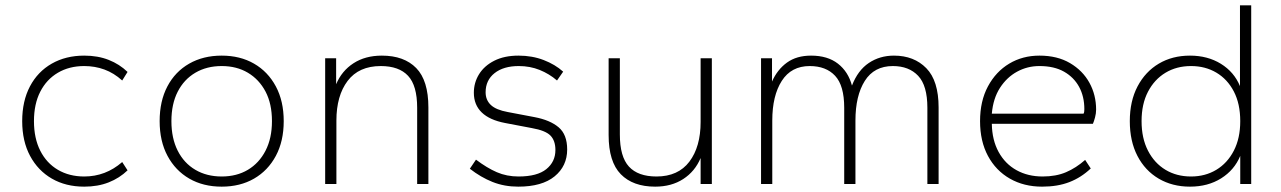

<svg xmlns="http://www.w3.org/2000/svg" viewBox="-20 -688 4791 718"><path d="M295 10Q226 10 174 -20Q122 -50 92.5 -105Q63 -160 63 -235Q63 -310 92 -365Q121 -420 173.5 -450Q226 -480 295 -480Q346 -480 386.5 -464Q427 -448 457 -419L437 -387Q406 -415 370.5 -428Q335 -441 295 -441Q239 -441 196.5 -416Q154 -391 130.5 -345Q107 -299 107 -235Q107 -171 130.5 -124.5Q154 -78 196.5 -53Q239 -28 295 -28Q335 -28 370.5 -41.5Q406 -55 437 -82L457 -51Q427 -22 386.5 -6Q346 10 295 10Z M809 10Q740 10 688 -20Q636 -50 606.5 -105Q577 -160 577 -235Q577 -310 606 -365Q635 -420 687.5 -450Q740 -480 809 -480Q878 -480 930 -450Q982 -420 1011.5 -365Q1041 -310 1041 -235Q1041 -160 1011.5 -105Q982 -50 930 -20Q878 10 809 10ZM809 -28Q865 -28 907 -53Q949 -78 973 -124.5Q997 -171 997 -235Q997 -300 973 -345.5Q949 -391 907 -416Q865 -441 809 -441Q753 -441 710.5 -416Q668 -391 644.5 -345Q621 -299 621 -235Q621 -171 644.5 -124.5Q668 -78 710.5 -53Q753 -28 809 -28Z M1196 0V-470H1237V-373Q1258 -423 1302 -451.5Q1346 -480 1408 -480Q1491 -480 1536.5 -433.5Q1582 -387 1582 -286V0H1540V-285Q1540 -368 1506 -404.5Q1472 -441 1404 -441Q1322 -441 1280 -385.5Q1238 -330 1238 -237V0Z M1918 10Q1866 10 1822 -7.5Q1778 -25 1737 -57L1760 -91Q1801 -60 1838 -44Q1875 -28 1919 -28Q1989 -28 2023 -55.5Q2057 -83 2057 -127Q2057 -162 2038.5 -181Q2020 -200 1969 -209L1869 -228Q1811 -239 1781.5 -267.5Q1752 -296 1752 -341Q1752 -379 1771.5 -410.5Q1791 -442 1828.5 -461Q1866 -480 1919 -480Q1970 -480 2013 -463.5Q2056 -447 2086 -420L2063 -387Q2034 -412 1998 -426.5Q1962 -441 1920 -441Q1863 -441 1829.5 -414.5Q1796 -388 1796 -343Q1796 -314 1815.5 -295.5Q1835 -277 1879 -269L1979 -250Q2037 -239 2069 -212Q2101 -185 2101 -129Q2101 -67 2054 -28.5Q2007 10 1918 10Z M2430 10Q2347 10 2301.5 -36.5Q2256 -83 2256 -183V-470H2298V-185Q2298 -102 2332 -65Q2366 -28 2435 -28Q2516 -28 2558 -83.5Q2600 -139 2600 -232V-470H2642V0H2600V-97Q2579 -47 2535 -18.5Q2491 10 2430 10Z M2826 0V-470H2867V-383Q2887 -428 2923 -454Q2959 -480 3013 -480Q3075 -480 3113.5 -450Q3152 -420 3166 -368Q3188 -425 3229 -452.5Q3270 -480 3323 -480Q3398 -480 3444 -433Q3490 -386 3490 -286V0H3448V-285Q3448 -368 3413.5 -404.5Q3379 -441 3319 -441Q3249 -441 3214 -385.5Q3179 -330 3179 -237V0H3137V-285Q3137 -368 3103 -404.5Q3069 -441 3008 -441Q2939 -441 2903.5 -385.5Q2868 -330 2868 -237V0Z M3877 10Q3809 10 3756.5 -20Q3704 -50 3674.5 -105Q3645 -160 3645 -235Q3645 -310 3674.5 -365Q3704 -420 3754 -450Q3804 -480 3867 -480Q3934 -480 3981.5 -452Q4029 -424 4054 -378.5Q4079 -333 4079 -278Q4079 -264 4075 -249Q4071 -234 4067 -225H3689Q3690 -164 3714.5 -119.5Q3739 -75 3781.5 -51.5Q3824 -28 3879 -28Q3929 -28 3966.5 -44Q4004 -60 4038 -90L4059 -58Q4023 -24 3979 -7Q3935 10 3877 10ZM3689 -263H4032Q4034 -266 4034.5 -271Q4035 -276 4035 -280Q4035 -327 4015.5 -363Q3996 -399 3959 -420Q3922 -441 3867 -441Q3822 -441 3783.5 -420Q3745 -399 3719.5 -359.5Q3694 -320 3689 -263Z M4430 10Q4364 10 4313 -20Q4262 -50 4233.5 -105Q4205 -160 4205 -235Q4205 -310 4234 -365Q4263 -420 4313.5 -450Q4364 -480 4430 -480Q4496 -480 4545.5 -449.5Q4595 -419 4617 -366V-668H4659V0H4618V-105Q4596 -52 4546.5 -21Q4497 10 4430 10ZM4434 -28Q4487 -28 4528.5 -53Q4570 -78 4594 -124.5Q4618 -171 4618 -235Q4618 -300 4594 -346Q4570 -392 4528.5 -416.5Q4487 -441 4434 -441Q4380 -441 4338.5 -416Q4297 -391 4273 -345Q4249 -299 4249 -235Q4249 -171 4273 -124.5Q4297 -78 4338.5 -53Q4380 -28 4434 -28Z"/></svg>

Font: Gantari ExtraLight
Style: Regular
Weight: 250
Designer: Anugrah Pasau
Foundry: Lafontype
Version: Version 1.000